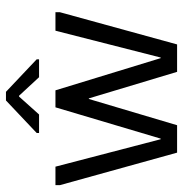

<svg xmlns="http://www.w3.org/2000/svg" viewBox="-5 -609 614 644"><g transform="rotate(-90 302.0 -287.0)"><path d="M112 0 3 -393V-408H65L157 -55H159L264 -408H321L429 -55H431L521 -408H583V-393L475 0H383L294 -296H292L204 0ZM178 -463V-471L287 -574H316L425 -471V-463H365L303 -530H300L240 -463Z"/></g></svg>

Font: Darker Grotesque Light Medium
Style: Regular
Weight: 500
Version: Version 1.000;gftools[0.9.28]